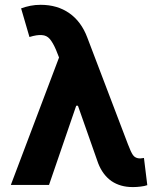

<svg xmlns="http://www.w3.org/2000/svg" viewBox="-20 -757 647 786"><path d="M522.5 8.8Q472.7 8.8 436.5 -15.6Q400.4 -41 381.8 -88.9Q350.6 -176.8 289.1 -352.5Q274.4 -390.6 229.5 -502Q224.6 -514.6 209 -553.7Q196.3 -583 183.6 -597.7Q170.9 -612.3 151.4 -613.3Q131.8 -615.2 100.6 -605.5Q88.9 -644.5 66.4 -722.7Q85 -729.5 104.5 -733.4Q124 -737.3 146.5 -737.3Q214.8 -737.3 263.7 -703.1Q312.5 -668.9 336.9 -604.5Q392.6 -458 503.9 -166Q515.6 -134.8 524.4 -122.1Q534.2 -108.4 553.7 -108.4Q557.6 -108.4 562.5 -109.4Q566.4 -109.4 569.3 -110.4Q574.2 -73.2 583 1Q572.3 4.9 555.7 6.8Q540 8.8 526.4 8.8Q524.4 8.8 522.5 8.8ZM24.4 0Q79.1 -143.6 241.2 -573.2Q264.6 -510.7 335.9 -324.2Q325.2 -324.2 292 -324.2Q263.7 -243.2 180.7 0Q141.6 0 24.4 0Z"/></svg>

Font: DeepSea
Style: Bold
Weight: 700
Designer: Stem
Version: Version 3.019;git-0a5106e0b